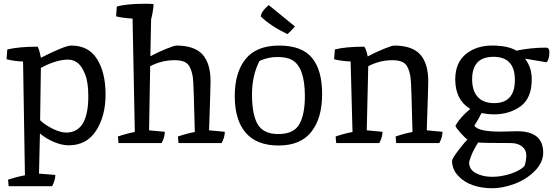

<svg xmlns="http://www.w3.org/2000/svg" viewBox="-20 -763 2968 1024"><path d="M193 -51 188 163 275 170Q275 198 258 230H26L23 195Q69 180 113 172Q107 -236 103 -435Q58 -436 15 -447L19 -499Q77 -514 181 -514Q190 -498 198 -455Q326 -520 360 -520Q453 -520 498 -447.5Q543 -375 543 -259.5Q543 -144 492.5 -66Q442 12 346 12Q310 12 267.5 -6Q225 -24 193 -51ZM342 -445Q280 -445 198 -401Q196 -215 194 -122Q219 -97 260.5 -76.5Q302 -56 333 -56Q451 -56 451 -250Q451 -324 434 -366.5Q417 -409 395 -427Q373 -445 342 -445Z M755 -743Q786 -743 799 -741Q799 -723 793.5 -694.5Q788 -666 786 -661Q786 -639 784 -570Q782 -501 782 -463Q825 -486 867.5 -503Q910 -520 921 -520Q1017 -520 1060 -472.5Q1103 -425 1103 -328Q1103 -300 1095 -68L1179 -60Q1179 -32 1162 0H932L929 -35Q975 -51 1019 -59Q1013 -321 1008.5 -350.5Q1004 -380 994 -402Q984 -424 964 -433Q944 -442 911 -442Q843 -442 781 -410L775 -68L859 -60Q859 -32 842 0H612L609 -35Q655 -51 699 -59L687 -664Q632 -667 599 -676L603 -728Q654 -743 755 -743Z M1553 -622Q1530 -595 1513 -581Q1425 -623 1371 -675Q1372 -689 1382.5 -704Q1393 -719 1413 -736ZM1606 -250Q1606 -404 1538 -443Q1510 -459 1459.5 -459Q1409 -459 1364 -438Q1324 -361 1324 -259Q1324 -161 1350 -108Q1380 -48 1463.5 -48Q1547 -48 1576.5 -100.5Q1606 -153 1606 -250ZM1232 -250Q1232 -377 1290 -448.5Q1348 -520 1469 -520Q1590 -520 1644 -454.5Q1698 -389 1698 -261Q1698 -133 1640.5 -60Q1583 13 1466 13Q1349 13 1290.5 -55Q1232 -123 1232 -250Z M2082 -520Q2178 -520 2221 -472.5Q2264 -425 2264 -328Q2264 -300 2256 -68L2340 -60Q2340 -32 2323 0H2093L2090 -35Q2136 -51 2180 -59Q2174 -321 2169.5 -350.5Q2165 -380 2155 -402Q2145 -424 2125 -433Q2105 -442 2072 -442Q2006 -442 1944 -410Q1938 -182 1936 -68L2020 -60Q2020 -32 2003 0H1773L1770 -35Q1816 -51 1860 -59Q1854 -313 1850 -435Q1795 -438 1762 -447L1766 -499Q1820 -514 1923 -514Q1935 -496 1941 -462Q1984 -485 2027.5 -502.5Q2071 -520 2082 -520Z M2650 -61 2739 -63Q2877 -63 2877 51Q2877 104 2831.5 149.5Q2786 195 2723 218Q2660 241 2605.5 241Q2551 241 2504 225.5Q2457 210 2424 175Q2391 140 2391 94Q2391 83 2426.5 36.5Q2462 -10 2473 -18Q2464 -24 2438 -52.5Q2412 -81 2409 -92Q2434 -138 2488 -182Q2408 -230 2408 -340Q2408 -428 2464 -474Q2520 -520 2604 -520Q2688 -520 2734 -493Q2814 -509 2891 -509Q2910 -509 2910 -486Q2910 -446 2895 -431L2780 -450Q2816 -404 2816 -340Q2816 -240 2757 -196.5Q2698 -153 2612 -153Q2585 -153 2548 -160Q2533 -129 2510 -93Q2528 -61 2650 -61ZM2777 123Q2787 95 2787 65.5Q2787 36 2764 18Q2741 0 2705 0Q2562 0 2530 -3Q2503 40 2492.5 69.5Q2482 99 2482 103Q2482 142 2519 161Q2556 180 2604.5 180Q2653 180 2702.5 164Q2752 148 2777 123ZM2498 -340Q2498 -279 2528 -246Q2558 -213 2615 -213Q2726 -213 2726 -336.5Q2726 -460 2612 -460Q2498 -460 2498 -340Z"/></svg>

Font: Inika
Style: Regular
Weight: 400
Designer: Constanza Artigas Preller
Foundry: Constanza Artigas Preller
Version: Version 1.001